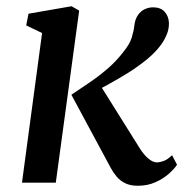

<svg xmlns="http://www.w3.org/2000/svg" viewBox="-20 -586 597 616"><path d="M50.5 0 115 -480 64 -504.5 71.5 -542 209.5 -566 234 -552 159 0ZM422 10Q398.5 10 382 2Q365.5 -6 354.5 -19Q343.5 -32 335.5 -47L209 -282Q241.5 -303.5 271.5 -324.2Q301.5 -345 327.8 -368Q354 -391 375.5 -419Q396 -444 402.5 -465Q409 -486 411 -504Q413.5 -525 422.8 -538Q432 -551 445 -556.8Q458 -562.5 471 -562.5Q495.5 -562.5 508.2 -548.2Q521 -534 522 -513Q522.5 -494 515.5 -476.5Q508.5 -459 497 -443Q479.5 -418.5 451 -395.2Q422.5 -372 390.8 -352.2Q359 -332.5 330.2 -316.8Q301.5 -301 283 -291L292 -328L428.5 -110Q441.5 -89.5 456 -77.2Q470.5 -65 483 -65Q492.5 -65 505 -69.5Q517.5 -74 532 -88L548 -57.5Q540 -45 522.2 -29Q504.5 -13 479 -1.5Q453.5 10 422 10Z"/></svg>

Font: Merriweather 24pt Medium
Style: Italic
Weight: 500
Italic angle: -7.8°
Version: Version 2.101